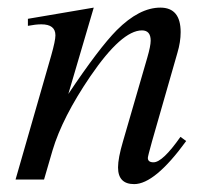

<svg xmlns="http://www.w3.org/2000/svg" viewBox="-20 -462 540 494"><path d="M459 -99.1Q378.4 11.7 325.2 11.7Q283.7 11.7 283.7 -31.2Q283.7 -55.2 296.4 -98.1L358.9 -313.5Q367.7 -343.8 367.7 -357.4Q367.7 -383.8 345.2 -383.8Q293 -383.8 212.4 -265.6Q140.6 -160.2 115.2 -75.2L93.3 0H20L111.8 -319.3Q122.6 -357.4 122.6 -371.1Q122.6 -399.4 86.4 -399.4Q71.8 -399.4 51.8 -395.5V-413.6L221.2 -442.4L155.8 -220.2Q234.9 -338.4 280.3 -384.3Q338.4 -442.4 392.6 -442.4Q444.8 -442.4 444.8 -379.4Q444.8 -354 436.5 -326.2L371.1 -98.1Q360.4 -59.6 360.4 -55.7Q360.4 -44.4 375 -44.4Q398.4 -44.4 444.3 -109.9Z"/></svg>

Font: Dai Banna SIL Book
Style: Oblique
Weight: 400
Italic angle: -11°
Designer: Victor Gaultney
Foundry: SIL International
Version: Version 2.000